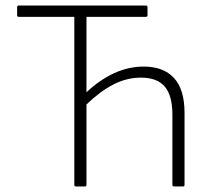

<svg xmlns="http://www.w3.org/2000/svg" viewBox="-20 -675 775 695"><path d="M255 0Q249 0 249 -6V-614H48Q42 -614 42 -620V-649Q42 -655 48 -655H508Q514 -655 514 -649V-620Q514 -614 508 -614H293V-341Q342 -387 394 -410.5Q446 -434 500 -434Q572 -434 610 -392.5Q648 -351 648 -266V-6Q648 0 642 0H611Q604 0 604 -6V-261Q604 -329 576.5 -361.5Q549 -394 490 -394Q439 -394 391 -369.5Q343 -345 293 -297V-6Q293 0 287 0Z"/></svg>

Font: Sofia Sans ExtraLight
Style: Regular
Weight: 250
Version: Version 4.100-B